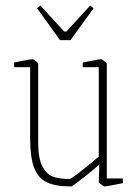

<svg xmlns="http://www.w3.org/2000/svg" viewBox="-20 -664 493 694"><path d="M89 -164V-421H31V-438Q89 -450 98 -450Q102 -450 110 -443Q118 -436 118 -433V-150Q118 -92 133 -63Q148 -34 171.5 -25.5Q195 -17 231 -17Q241 -17 337 -98V-421H279V-438Q337 -450 346 -450Q348 -450 357 -443Q366 -436 366 -433V-19H424V-2Q366 10 357 10Q355 10 346 3Q337 -4 337 -7L339 -69Q320 -52 280.5 -21Q241 10 237 10Q180 10 148.5 -5.5Q117 -21 103 -58.5Q89 -96 89 -164ZM114 -634 126 -644 212 -550H220L306 -644L318 -634L235 -519H197Z"/></svg>

Font: Grenze Thin
Style: Regular
Weight: 250
Designer: Renata Polastri
Foundry: Omnibus-Type
Version: Version 1.002; ttfautohint (v1.8)